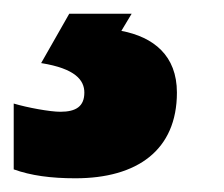

<svg xmlns="http://www.w3.org/2000/svg" viewBox="-136 -20 327 280"><path d="M-26 240C64 240 122 199 122 115C122 61 88 34 41 25L56 0H-35L-76 72C-26 80 -13 97 -13 115C-13 135 -25 143 -48 143C-63 143 -96 137 -116 131V227C-91 236 -62 240 -26 240Z"/></svg>

Font: Noto Sans SemiCondensed Black
Style: Italic
Weight: 900
Width: 4
Italic angle: -12°
Designer: Monotype Design Team
Foundry: Monotype Imaging Inc.
Version: Version 2.013